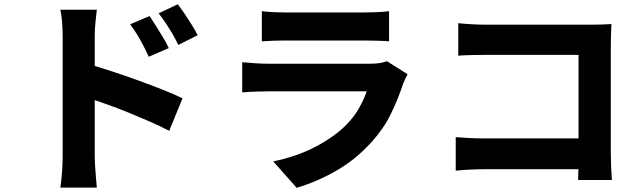

<svg xmlns="http://www.w3.org/2000/svg" viewBox="-20 -827 3040 910"><path d="M689 -751Q703 -730 720 -703Q737 -676 753 -649.5Q769 -623 780 -599L685 -558Q670 -591 657 -615.5Q644 -640 630 -663Q616 -686 597 -712ZM823 -807Q838 -787 855.5 -761Q873 -735 889.5 -708.5Q906 -682 917 -660L825 -614Q809 -648 794.5 -672Q780 -696 765.5 -717.5Q751 -739 732 -764ZM277 -83Q277 -104 277 -148Q277 -192 277 -249Q277 -306 277 -368.5Q277 -431 277 -488.5Q277 -546 277 -590.5Q277 -635 277 -656Q277 -685 274.5 -719.5Q272 -754 266 -781H439Q436 -754 432.5 -722Q429 -690 429 -656Q429 -632 429 -586Q429 -540 429 -482.5Q429 -425 429 -364Q429 -303 429 -246.5Q429 -190 429 -146.5Q429 -103 429 -83Q429 -70 430.5 -43.5Q432 -17 434.5 11.5Q437 40 439 62H266Q271 31 274 -11Q277 -53 277 -83ZM396 -524Q446 -510 508.5 -489.5Q571 -469 634.5 -446Q698 -423 753.5 -401Q809 -379 845 -361L782 -207Q740 -229 689.5 -251Q639 -273 587.5 -294Q536 -315 486.5 -332.5Q437 -350 396 -364Z M1221 -774Q1242 -771 1273 -769.5Q1304 -768 1329 -768Q1348 -768 1387.5 -768Q1427 -768 1475 -768Q1523 -768 1571 -768Q1619 -768 1656.5 -768Q1694 -768 1711 -768Q1735 -768 1768.5 -769.5Q1802 -771 1824 -774V-631Q1803 -633 1770 -634Q1737 -635 1709 -635Q1693 -635 1655 -635Q1617 -635 1569 -635Q1521 -635 1473 -635Q1425 -635 1386.5 -635Q1348 -635 1329 -635Q1305 -635 1274.5 -634Q1244 -633 1221 -631ZM1912 -475Q1906 -465 1900 -452Q1894 -439 1891 -431Q1867 -358 1833 -288Q1799 -218 1743 -156Q1668 -72 1575 -18.5Q1482 35 1386 63L1275 -62Q1390 -86 1477.5 -132.5Q1565 -179 1621 -235Q1659 -274 1682 -315Q1705 -356 1718 -394Q1707 -394 1681.5 -394Q1656 -394 1620.5 -394Q1585 -394 1543.5 -394Q1502 -394 1459 -394Q1416 -394 1376.5 -394Q1337 -394 1304 -394Q1271 -394 1250 -394Q1231 -394 1196 -393Q1161 -392 1128 -389V-532Q1162 -529 1194 -527Q1226 -525 1250 -525Q1266 -525 1296 -525Q1326 -525 1365 -525Q1404 -525 1448 -525Q1492 -525 1536 -525Q1580 -525 1619.5 -525Q1659 -525 1689 -525Q1719 -525 1735 -525Q1762 -525 1782 -528.5Q1802 -532 1814 -537Z M2152 -717Q2181 -714 2217.5 -712Q2254 -710 2280 -710H2787Q2810 -710 2838.5 -711Q2867 -712 2878 -713Q2877 -695 2876 -667.5Q2875 -640 2875 -616V-98Q2875 -72 2876.5 -36Q2878 0 2880 26H2720Q2721 0 2721.5 -26.5Q2722 -53 2722 -81V-567H2280Q2247 -567 2210.5 -566Q2174 -565 2152 -563ZM2140 -177Q2167 -175 2200.5 -173Q2234 -171 2268 -171H2810V-25H2273Q2244 -25 2205 -23Q2166 -21 2140 -18Z"/></svg>

Font: Noto Sans SC Thin ExtraBold
Style: Regular
Weight: 800
Version: Version 2.004-H2;hotconv 1.0.118;makeotfexe 2.5.65603